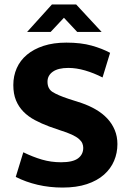

<svg xmlns="http://www.w3.org/2000/svg" viewBox="-20 -834 587 865"><path d="M279 -642Q345 -642 393 -628.5Q441 -615 476 -596L442 -485Q403 -505 363.5 -516.5Q324 -528 288 -528Q242 -528 218 -511Q194 -494 194 -466Q194 -434 217 -419.5Q240 -405 288 -389L347 -370Q382 -358 412 -340.5Q442 -323 463.5 -300Q485 -277 497 -248Q509 -219 509 -185Q509 -145 494 -109.5Q479 -74 448.5 -47Q418 -20 371.5 -4.5Q325 11 262 11Q203 11 149.5 -1.5Q96 -14 51 -37L85 -148Q128 -127 169 -115Q210 -103 255 -103Q308 -103 331.5 -120.5Q355 -138 355 -168Q355 -178 351 -188Q347 -198 335.5 -208Q324 -218 303.5 -227.5Q283 -237 251 -247L202 -264Q167 -277 137 -293Q107 -309 85.5 -331Q64 -353 52 -382Q40 -411 40 -451Q40 -492 55.5 -527Q71 -562 101.5 -587.5Q132 -613 176.5 -627.5Q221 -642 279 -642ZM214 -814H323L438 -690H328L268 -754L208 -690H102Z"/></svg>

Font: Mukta Vaani ExtraBold
Style: Regular
Weight: 800
Designer: Noopur Datye, Girish Dalvi, Yashodeep Gholap, Pallavi Karambelkar
Foundry: Ek Type
Version: Version 2.538;PS 1.000;hotconv 16.6.51;makeotf.lib2.5.65220;